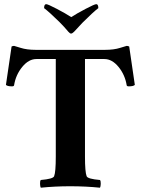

<svg xmlns="http://www.w3.org/2000/svg" viewBox="-20 -875 659 899"><path d="M313.5 -794.9Q338.9 -811.5 380.9 -833.5Q422.9 -855.5 430.7 -855.5Q440.4 -855.5 440.4 -836.9Q417 -819.3 366.2 -768.6Q362.3 -764.6 327.1 -726.6Q318.4 -717.8 312.5 -717.8Q307.6 -717.8 299.8 -726.6Q282.2 -748 257.8 -772.5Q210 -819.3 186.5 -836.9Q186.5 -855.5 196.3 -855.5Q204.1 -855.5 246.1 -833.5Q288.1 -811.5 313.5 -794.9ZM471.7 -641.6Q513.7 -641.6 542.5 -650.9Q571.3 -660.2 573.2 -660.2Q579.1 -660.2 585 -657.2L611.3 -477.5Q604.5 -470.7 583 -470.7Q574.2 -470.7 573.2 -475.6Q565.4 -524.4 535.2 -561.5Q504.9 -598.6 468.8 -598.6H377.9V-141.6Q377.9 -69.3 385.7 -49.8Q390.6 -37.1 448.2 -32.2Q452.1 -27.3 451.7 -14.2Q451.2 -1 448.2 3.9Q381.8 -2.9 308.6 -2.9Q237.3 -2.9 170.9 3.9Q168 -1 167.5 -14.2Q167 -27.3 170.9 -32.2Q228.5 -37.1 233.4 -49.8Q241.2 -69.3 241.2 -141.6V-598.6H150.4Q114.3 -598.6 84 -561.5Q53.7 -524.4 45.9 -475.6Q44.9 -470.7 36.1 -470.7Q14.6 -470.7 7.8 -477.5L34.2 -657.2Q40 -660.2 45.9 -660.2Q47.9 -660.2 76.7 -650.9Q105.5 -641.6 147.5 -641.6Z"/></svg>

Font: Crimson
Style: Bold
Weight: 700
Version: Version 0.8 ; ttfautohint (v1.00) -l 8 -r 50 -G 200 -x 14 -D